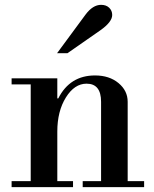

<svg xmlns="http://www.w3.org/2000/svg" viewBox="-20 -774 636 794"><path d="M28 -425V-450H217V-367H221Q269 -462 373 -462Q432 -462 470 -430.5Q508 -399 508 -353V-25H576V0H322V-25H398V-353Q398 -428 338 -428Q288 -428 252.5 -371Q217 -314 217 -230V-25H282V0H28V-25H107V-425ZM259 -554H216L334 -714Q364 -754 398 -754Q419 -754 431.5 -742Q444 -730 444 -712Q444 -683 394 -648Z"/></svg>

Font: Libre Bodoni
Style: Regular
Weight: 400
Designer: Pablo Impallari, Rodrigo Fuenzalida
Foundry: Pablo Impallari, Rodrigo Fuenzalida
Version: Version 1.001